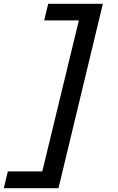

<svg xmlns="http://www.w3.org/2000/svg" viewBox="-39 -803 619 1008"><path d="M-19 185 2 97H183L375 -696H193L214 -783H501L268 185Z"/></svg>

Font: Ubuntu Sans Mono Medium
Style: Italic
Weight: 500
Italic angle: -13.5°
Monospace: yes
Designer: Dalton Maag Ltd
Foundry: Dalton Maag Ltd
Version: Version 1.006